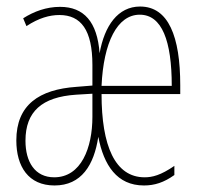

<svg xmlns="http://www.w3.org/2000/svg" viewBox="-20 -558 603 588"><path d="M147 10C229 10 268 -52 281 -139C298 -52 338 10 421 10C453 10 482 1 514 -22V-50C472 -21 446 -15 423 -15C332 -15 291 -112 291 -270H532V-297C532 -446 496 -538 409 -538C341 -538 300 -479 285 -395C278 -491 237 -537 164 -537C122 -537 84 -523 51 -502L61 -478C99 -503 132 -512 162 -512C228 -512 263 -466 263 -359V-296L214 -292C100 -284 30 -237 30 -128C30 -48 67 10 147 10ZM506 -295H291C297 -428 339 -513 408 -513C476 -513 506 -433 506 -295ZM146 -15C87 -15 58 -62 58 -127C58 -216 108 -261 213 -268L263 -271V-200C263 -106 229 -15 146 -15Z"/></svg>

Font: Noto Sans Mono SemiCondensed Thin
Style: Regular
Weight: 100
Width: 4
Designer: Monotype Design Team
Foundry: Monotype Imaging Inc.
Version: Version 2.014